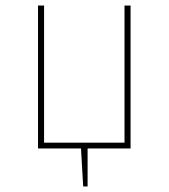

<svg xmlns="http://www.w3.org/2000/svg" viewBox="-20 -539 612 697"><path d="M454 0H298V138H282L274 0H118V-519H140V-21H432V-519H454Z"/></svg>

Font: Fira Sans Thin
Style: Regular
Weight: 100
Designer: bBox Type GmbH & Carrois Corporate GbR & Edenspiekermann AG
Foundry: bBox Type GmbH & Carrois Corporate GbR & Edenspiekermann AG
Version: Version 4.301